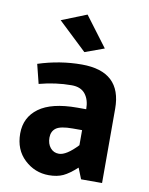

<svg xmlns="http://www.w3.org/2000/svg" viewBox="-84 -797 671 865"><g transform="rotate(10 251.5 -364.5)"><path d="M346 0 326 -50Q291 -18 264 -5.5Q237 7 199 7Q135 7 87.5 -37.5Q40 -82 40 -156Q40 -230 98 -272.5Q156 -315 273 -315H314Q314 -358 293.5 -384Q273 -410 231 -410Q158 -410 83 -390L61 -478Q160 -510 260 -510Q442 -510 442 -340V0ZM312 -219H269Q213 -219 193 -204Q173 -189 173 -160.5Q173 -132 188 -114Q203 -96 227 -96Q261 -96 312 -150ZM349 -599 261 -567 131 -690 246 -736Z"/></g></svg>

Font: Gudea
Style: Bold
Weight: 700
Designer: Agustina Mingote
Foundry: Agustina Mingote
Version: Version 1.002